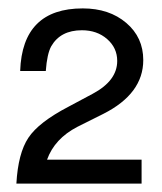

<svg xmlns="http://www.w3.org/2000/svg" viewBox="-20 -716 385 457"><path d="M317 -336V-279H19Q23 -351 47.5 -388Q72 -425 143 -462L201 -493Q259 -524 259 -571Q259 -602 235 -623Q211 -644 175 -644Q124 -644 102 -606Q92 -588 89 -547H28Q33 -696 177 -696Q240 -696 280.5 -661.5Q321 -627 321 -573Q321 -493 226 -445L164 -414Q110 -386 92 -336Z"/></svg>

Font: Almarai
Style: Regular
Weight: 400
Designer: Boutros International 2019
Foundry: Created by Boutros International 2019
Version: Version 1.10